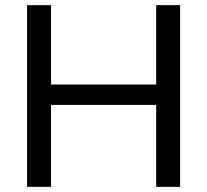

<svg xmlns="http://www.w3.org/2000/svg" viewBox="-20 -725 804 745"><path d="M85 0V-705H178V-397H586V-705H679V0H586V-318H178V0Z"/></svg>

Font: Nunito Sans 12pt ExtraLight Medium
Style: Regular
Weight: 500
Version: Version 3.101;gftools[0.9.27]